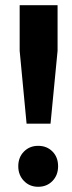

<svg xmlns="http://www.w3.org/2000/svg" viewBox="-20 -715 280 744"><path d="M56.2 -694.8H203.1V-518.1L175.8 -235.8H83L56.2 -518.1ZM127.9 -149.9Q161.6 -149.9 183.3 -127.9Q205.1 -106 205.1 -70.8Q205.1 -36.1 183.3 -13.7Q161.6 8.8 127.9 8.8Q94.7 8.8 72.8 -13.9Q50.8 -36.6 50.8 -70.8Q50.8 -105.5 72.8 -127.7Q94.7 -149.9 127.9 -149.9Z"/></svg>

Font: Montserrat arm SemiBold
Style: Regular
Weight: 600
Designer: Julieta Ulanovsky
Foundry: Julieta Ulanovsky
Version: Version 6.000;PS 006.000;hotconv 1.0.88;makeotf.lib2.5.64775